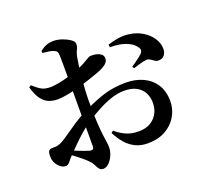

<svg xmlns="http://www.w3.org/2000/svg" viewBox="-142 -963 1284 1200"><g transform="rotate(-20 500.0 -363.0)"><path d="M238.6 -744.1 236.3 -758Q256.9 -774.7 278.5 -783.3Q300.1 -791.9 328.2 -791.9Q355.2 -791.9 384.6 -781.6Q414 -771.3 435.2 -756.4Q456.5 -741.4 456.5 -726.8Q456.5 -706.4 447.6 -690.4Q438.7 -674.5 433.7 -650Q429.7 -629.1 424.9 -595.6Q420.1 -562 416.3 -521.3Q412.4 -480.5 410 -438.8Q407.5 -397.1 407.5 -360.6Q407.5 -274.8 410.6 -221.2Q413.7 -167.5 417.8 -135.7Q421.9 -103.8 425 -84.8Q428.1 -65.8 428.1 -48.4Q428.1 -23 416.8 3.6Q405.6 30.1 387.3 48.2Q369 66.2 348.7 66.2Q331.7 66.2 322.8 54.6Q313.8 42.9 306.2 26.4Q298.6 9.9 283 -5.6Q267.2 -21.9 248.2 -37.6Q229.2 -53.4 210.3 -67.8Q191.4 -82.1 174 -93.8L189.5 -114.3Q209.9 -105.8 231.3 -96.9Q252.6 -88 272.3 -80.9Q291.9 -73.8 306.1 -69.7Q322.4 -66.1 328.4 -71.4Q334.4 -76.8 334.4 -90.3Q334.4 -136.3 334.4 -210.3Q334.4 -284.3 334.4 -372.3Q334.4 -404.7 334.7 -450.3Q335.1 -496 335.1 -544Q335.1 -591.9 335.1 -631.3Q335.1 -670.8 334.4 -689.7Q333.6 -712.5 328.5 -719.3Q323.5 -726.1 310.3 -731.3Q296.5 -737.5 278.9 -739.8Q261.2 -742.1 238.6 -744.1ZM100.7 -579.9Q124.8 -558.2 142.2 -546.3Q159.7 -534.4 177.3 -530.3Q194.9 -526.2 217.5 -526.4Q241.5 -527.4 272.3 -533.5Q303.2 -539.5 334.3 -548.6Q365.5 -557.8 390 -566.5Q428.5 -580.3 452.8 -593.5Q477.1 -606.7 491.2 -615.7Q505.2 -624.6 512.3 -624.6Q517.2 -624.6 530.3 -624.4Q543.5 -624.1 558.3 -619.8Q573.1 -615.4 584.2 -606.2Q595.4 -597 596.1 -578.9Q596.8 -550.1 556.9 -528.8Q538.3 -518.8 511.3 -508.9Q484.2 -499 454.7 -489.4Q425.2 -479.8 398.3 -471.3Q383.7 -467 353.1 -459.4Q322.5 -451.8 288.6 -445.5Q254.7 -439.2 229.4 -439.2Q198.9 -439.2 171.7 -449.8Q144.5 -460.3 123.1 -489Q101.8 -517.8 86.8 -570.2ZM159.6 -179.5Q176.7 -188.9 208.8 -211.5Q240.9 -234.2 280.4 -260.4Q319.8 -286.6 358.6 -306.1Q429.4 -342.2 502.1 -367.3Q574.9 -392.4 661.4 -392.4Q727.4 -392.4 778 -368.6Q828.6 -344.8 857.3 -299.6Q886.1 -254.4 886.1 -188.5Q886.1 -136.3 859.7 -90.3Q833.2 -44.3 783.8 -16.3Q734.3 11.7 665.3 11.7Q618.9 11.7 583.2 -5.8Q547.4 -23.3 520.4 -54.6Q493.4 -85.8 472.7 -126.6L486.1 -138Q512.2 -113.8 549.8 -95.9Q587.3 -78 638 -78Q702 -78 741.1 -116.7Q780.2 -155.5 780.2 -217.8Q780.2 -251.7 765.7 -281.5Q751.1 -311.3 719.4 -329.7Q687.6 -348.2 635.1 -348.2Q592.5 -348.2 546.6 -332.5Q500.7 -316.7 455.7 -292.3Q410.7 -267.8 369.2 -240.6Q341.2 -222.4 309.5 -194.7Q277.8 -167 249.1 -138.8Q220.4 -110.5 198.7 -88Q174.4 -63 161.8 -46.5Q149.3 -30 133.7 -30Q120.9 -30 110 -36.2Q99.1 -42.4 89.2 -52.3Q75.4 -66.9 68.7 -83.9Q62.1 -100.9 62.1 -119.1Q62.1 -148.1 69.9 -157.2Q77.6 -166.2 99.7 -165.6Q118 -164.5 131.2 -168.4Q144.4 -172.3 159.6 -179.5ZM646.5 -633.2 643.8 -651.8Q675 -662.4 711.5 -668.6Q747.9 -674.8 787.4 -669.3Q836.2 -663 874.6 -639.2Q912.9 -615.4 934.8 -582Q956.7 -548.6 957.2 -511.6Q957.5 -488.2 944.8 -470.4Q932.2 -452.6 905 -452.1Q892.5 -451.3 880.8 -459.3Q869 -467.3 856.9 -475.5Q844.7 -483.6 831.1 -481.8Q814.3 -480.5 787.6 -472.3Q761 -464.1 743.8 -459L735.9 -471.7Q746.2 -478.5 761.2 -489.2Q776.2 -499.9 790.6 -510.8Q805 -521.6 811.3 -527.9Q820.8 -538.1 822.8 -547.1Q824.9 -556 816.9 -568.5Q801.5 -593.4 773 -608.1Q744.6 -622.8 711.1 -628.8Q677.7 -634.8 646.5 -633.2Z"/></g></svg>

Font: Noto Serif JP
Style: Regular
Weight: 200
Designer: Ryoko NISHIZUKA 西塚涼子 (kana & ideographs); Frank Grießhammer (Latin, Greek & Cyrillic); Wenlong ZHANG 张文龙 (bopomofo); San
Foundry: Adobe
Version: Version 2.001;hotconv 1.1.0;makeotfexe 2.6.0